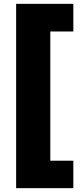

<svg xmlns="http://www.w3.org/2000/svg" viewBox="-20 -813 431 1000"><path d="M64 -793H362V-649H242V24H362V167H64Z"/></svg>

Font: Mona Sans Black
Style: Regular
Weight: 900
Designer: Deni Anggara
Foundry: GitHub
Version: Version 2.000